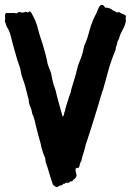

<svg xmlns="http://www.w3.org/2000/svg" viewBox="-20 -771 542 795"><path d="M398.4 -751Q406.2 -751 409.7 -747.6Q413.1 -744.1 415 -739.3Q424.8 -740.2 435.1 -735.8Q445.3 -731.4 447.3 -727.5Q455.1 -726.6 457 -723.6Q459 -720.7 462.9 -719.7L473.6 -720.7Q477.5 -716.8 488.8 -712.9Q500 -709 502 -704.1Q500 -699.2 500.5 -693.8Q501 -688.5 501 -681.6Q498 -667 491.7 -655.3Q485.4 -643.6 480.5 -632.8Q477.5 -627.9 476.1 -622.1Q474.6 -616.2 472.7 -611.3Q470.7 -607.4 469.2 -604Q467.8 -600.6 465.8 -596.7Q465.8 -591.8 463.9 -586.4Q461.9 -581.1 460 -576.2Q460 -570.3 459 -567.9Q458 -565.4 458 -563.5Q439.5 -518.6 428.7 -479.5Q418 -440.4 407.2 -401.4Q402.3 -389.6 397.5 -372.1Q392.6 -354.5 385.3 -330.6Q377.9 -306.6 369.6 -279.8Q361.3 -252.9 354 -230Q346.7 -207 341.3 -190.9Q335.9 -174.8 335 -172.9Q332 -156.2 326.2 -139.2Q320.3 -122.1 316.4 -103.5Q311.5 -97.7 310.5 -90.3Q309.6 -83 305.7 -76.2Q297.9 -77.1 293 -72.3Q292 -64.5 294.4 -57.6Q296.9 -50.8 296.9 -43Q293 -32.2 287.1 -29.3Q281.2 -26.4 279.3 -19.5Q272.5 -21.5 269 -17.6Q265.6 -13.7 261.7 -13.7Q250 -16.6 248 -9.8Q242.2 -11.7 240.2 -8.3Q238.3 -4.9 236.3 -3.9Q228.5 -3.9 224.1 -0.5Q219.7 2.9 213.9 3.9Q210 2 206.1 -0.5Q202.1 -2.9 199.2 -5.9Q193.4 -22.5 188.5 -38.6Q183.6 -54.7 178.7 -71.3Q176.8 -79.1 173.8 -85.9Q170.9 -92.8 168.9 -100.6Q168 -105.5 168 -108.9Q168 -112.3 167 -116.2Q165 -121.1 163.1 -126Q161.1 -130.9 159.2 -135.7Q151.4 -157.2 147.5 -179.7Q142.6 -196.3 138.2 -212.4Q133.8 -228.5 129.9 -245.1Q127 -258.8 123 -273.9Q119.1 -289.1 113.3 -300.8Q111.3 -316.4 105 -330.6Q98.6 -344.7 98.6 -359.4Q93.8 -375 90.3 -390.6Q86.9 -406.2 82 -421.9Q80.1 -429.7 77.1 -436.5Q74.2 -443.4 72.3 -450.2Q69.3 -459 67.4 -468.8Q65.4 -478.5 63.5 -488.3Q60.5 -497.1 57.6 -505.4Q54.7 -513.7 51.8 -522.5Q46.9 -539.1 42.5 -555.2Q38.1 -571.3 33.2 -587.9Q28.3 -606.4 23.9 -624.5Q19.5 -642.6 8.8 -659.2Q5.9 -664.1 4.4 -670.4Q2.9 -676.8 0 -682.6Q2 -690.4 1 -700.7Q0 -710.9 3.9 -716.8Q13.7 -716.8 27.3 -717.3Q41 -717.8 47.9 -715.8Q51.8 -716.8 54.2 -718.8Q56.6 -720.7 60.5 -721.7Q66.4 -718.8 72.3 -718.8Q81.1 -718.8 85.9 -722.7Q96.7 -717.8 97.7 -720.7Q98.6 -723.6 102.5 -723.6Q108.4 -721.7 111.3 -715.3Q114.3 -709 117.2 -704.1Q127.9 -684.6 133.3 -665.5Q138.7 -646.5 144.5 -625Q151.4 -605.5 157.2 -586.4Q163.1 -567.4 168 -547.9Q170.9 -538.1 172.9 -528.3Q174.8 -518.6 176.8 -508.8Q179.7 -498 183.6 -488.8Q187.5 -479.5 191.4 -468.8Q193.4 -458 195.3 -447.8Q197.3 -437.5 200.2 -426.8Q202.1 -418.9 205.1 -412.1Q208 -405.3 210 -397.5Q211.9 -389.6 213.9 -381.3Q215.8 -373 217.8 -365.2Q222.7 -345.7 228.5 -326.7Q234.4 -307.6 239.3 -288.1Q244.1 -291 245.1 -298.8Q246.1 -306.6 249 -311.5Q251 -323.2 255.4 -336.9Q259.8 -350.6 263.7 -362.3Q264.6 -367.2 266.1 -371.1Q267.6 -375 269.5 -379.9Q272.5 -385.7 273.4 -392.1Q274.4 -398.4 276.4 -405.3Q280.3 -418.9 284.7 -432.6Q289.1 -446.3 293 -460Q296.9 -472.7 299.8 -486.3Q302.7 -500 307.6 -511.7Q312.5 -522.5 315.9 -532.2Q319.3 -542 322.3 -552.7Q325.2 -563.5 327.1 -574.2Q329.1 -585 334 -593.8Q335.9 -598.6 338.4 -605Q340.8 -611.3 342.8 -617.2Q347.7 -632.8 351.6 -648.4Q355.5 -664.1 362.3 -679.7Q367.2 -693.4 374 -706.1Q380.9 -718.8 385.7 -732.4Q389.6 -742.2 392.6 -745.1Q395.5 -748 398.4 -751Z"/></svg>

Font: Caesar Dressing
Style: Regular
Weight: 400
Designer: Dathan Boardman
Foundry: Open Window
Version: Version 1.000